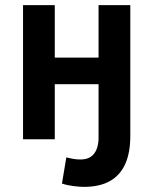

<svg xmlns="http://www.w3.org/2000/svg" viewBox="-20 -544 600 750"><path d="M307 186Q293 186 268 183Q243 180 222 173L239 71Q252 74 265.5 76.5Q279 79 294 79Q319 79 334.5 68.5Q350 58 357.5 38.5Q365 19 365 -5V-215H194V0H70V-524H194V-319H365V-524H489V-13Q489 53 469 97Q449 141 409 163.5Q369 186 307 186Z"/></svg>

Font: Ubuntu Sans Mono SemiBold
Style: Regular
Weight: 600
Monospace: yes
Designer: Dalton Maag Ltd
Foundry: Dalton Maag Ltd
Version: Version 1.006